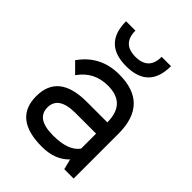

<svg xmlns="http://www.w3.org/2000/svg" viewBox="-199 -785 885 885"><g transform="rotate(45 244.0 -342.0)"><path d="M249 -488.3Q439.5 -488.3 439.5 -293V0H378.4L366.2 -48.8V-51.3Q317.9 0 231.9 0Q48.8 0 48.8 -146.5Q48.8 -293 231.9 -293H366.2Q366.2 -415 249 -415Q204.6 -415 169.7 -397.5Q134.8 -379.9 107.4 -341.8L58.6 -390.6Q127 -488.3 249 -488.3ZM231.9 -219.7Q122.1 -219.7 122.1 -146.5Q122.1 -73.2 231.9 -73.2Q332 -73.2 366.2 -122.1V-219.7ZM97.7 -683.6H158.7Q158.7 -598.1 244.1 -598.1Q329.6 -598.1 329.6 -683.6H390.6Q390.6 -537.1 244.1 -537.1Q97.7 -537.1 97.7 -683.6Z"/></g></svg>

Font: Sanitrixie
Style: Regular
Weight: 400
Designer: Jayvee D. Enaguas (Grand Chaos)
Version: Version 1.1 - 6/9/2013